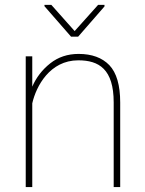

<svg xmlns="http://www.w3.org/2000/svg" viewBox="-20 -756 587 776"><path d="M296.4 -512.2C379.9 -512.2 439.5 -476.6 439.5 -341.8V0H465.8V-341.8C465.8 -411.6 451.2 -461.9 421.9 -492.7C392.6 -522.9 351.1 -538.1 297.9 -538.1C253.4 -538.1 215.3 -525.4 183.1 -500C150.4 -474.1 126.5 -442.9 110.4 -405.8V-528.3H84V0H110.4V-338.4C126 -407.2 181.2 -512.2 296.4 -512.2ZM159.7 -736.3V-731L267.1 -607.9H295.9L402.3 -730V-736.3H376.5L281.7 -630.4L187.5 -736.3Z"/></svg>

Font: Vazirmatn Thin
Style: Regular
Weight: 100
Designer: Saber Rastikerdar
Foundry: Saber Rastikerdar
Version: Version 33.003